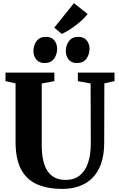

<svg xmlns="http://www.w3.org/2000/svg" viewBox="-20 -1212 768 1240"><path d="M384 8Q283.5 8 216 -23.2Q148.5 -54.5 114.5 -121.5Q80.5 -188.5 80.5 -294.5V-673.5L15.5 -688V-743H331V-688L249.5 -672.5V-275.5Q249.5 -218 259.2 -175.5Q269 -133 288.5 -105Q308 -77 337 -63.5Q366 -50 404.5 -50Q458.5 -50 494.5 -78.5Q530.5 -107 548.5 -160Q566.5 -213 566.5 -286L565 -673L483 -688V-743H719.5V-688L654 -673.5L653 -292.5Q653 -211.5 632.5 -154.2Q612 -97 575.2 -61.2Q538.5 -25.5 489.5 -8.8Q440.5 8 384 8ZM267.5 -805Q232.5 -805 214.2 -828Q196 -851 196 -882Q196 -920 216.5 -947Q237 -974 276 -974H277Q313 -974 331 -951Q349 -928 349 -897Q349 -860 328.8 -832.5Q308.5 -805 268.5 -805ZM476.5 -805Q441 -805 423 -828Q405 -851 405 -882Q405 -920 425.5 -947Q446 -974 485 -974H486Q522 -974 540 -951Q558 -928 558 -897Q558 -860 537.8 -832.5Q517.5 -805 477.5 -805ZM379.5 -993 330.5 -1033.5 457.5 -1191.5 546 -1121.5Q530.5 -1102 510.8 -1083.5Q491 -1065 468.5 -1048Q446 -1031 423.5 -1017Q401 -1003 380 -993Z"/></svg>

Font: Merriweather 48pt ExtraBold
Style: Regular
Weight: 800
Version: Version 2.100